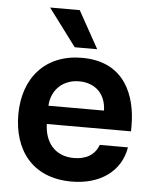

<svg xmlns="http://www.w3.org/2000/svg" viewBox="-53 -790 678 844"><g transform="rotate(5 285.5 -368.0)"><path d="M294.4 8.8C418 8.8 510.3 -53.7 528.3 -162.6H403.8C387.7 -117.7 349.1 -95.2 294.9 -95.2C211.9 -95.2 166 -153.3 164.1 -233.9H535.6V-259.3C535.6 -385.3 485.8 -537.1 293.5 -537.1C130.9 -537.1 35.6 -425.8 35.6 -264.6C35.6 -112.8 116.7 8.8 294.4 8.8ZM133.8 -745.1 256.8 -580.6H356L264.6 -745.1ZM164.1 -314.5C168 -387.2 220.2 -433.1 289.6 -433.1C358.4 -433.1 407.7 -390.1 409.2 -314.5Z"/></g></svg>

Font: Wand UI Pro Bold
Style: Regular
Weight: 700
Designer: Andreas Faust
Version: Version 1.003;FEAKit 1.0